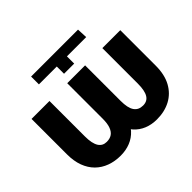

<svg xmlns="http://www.w3.org/2000/svg" viewBox="-161 -931 1161 1161"><g transform="rotate(-45 420.0 -350.0)"><path d="M378.4 -644.5H225.6V-711.4H627L629.9 -644.5H465.3V-582.5H378.4ZM351.6 -528.3H476.1V-225.1Q476.1 -167.5 461.2 -123.5Q446.3 -79.6 418.9 -49.8Q391.6 -20 354 -4.9Q316.4 10.3 270.5 10.3Q221.7 10.3 180.4 -4.9Q139.2 -20 109.1 -49.8Q79.1 -79.6 62.7 -123.5Q46.4 -167.5 46.4 -225.1V-528.3H199.7V-225.1Q199.7 -194.8 204.3 -172.6Q209 -150.4 218 -136.2Q227.1 -122.1 240.2 -115.2Q253.4 -108.4 270.5 -108.4Q297.4 -108.4 315.2 -120.6Q333 -132.8 342.3 -158.7Q351.6 -184.6 351.6 -225.1ZM651.9 -528.3H805.2V-225.1Q805.2 -148.4 776.6 -95.9Q748 -43.5 697.5 -16.6Q647 10.3 581.1 10.3Q535.6 10.3 498.5 -4.9Q461.4 -20 434.8 -49.8Q408.2 -79.6 394 -123.5Q379.9 -167.5 379.9 -225.1V-528.3H504.4V-225.1Q504.4 -194.8 509 -172.6Q513.7 -150.4 523.4 -136.2Q533.2 -122.1 547.6 -115.2Q562 -108.4 581.1 -108.4Q598.6 -108.4 612.1 -115.2Q625.5 -122.1 634.3 -136.2Q643.1 -150.4 647.5 -172.6Q651.9 -194.8 651.9 -225.1Z"/></g></svg>

Font: Roboto ExtraBold
Style: Regular
Weight: 800
Designer: Christian Robertson
Foundry: Google
Version: Version 3.009; 2024